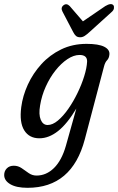

<svg xmlns="http://www.w3.org/2000/svg" viewBox="-85 -652 565 917"><path d="M320 13.5Q259 245 46.5 245Q-6.5 245 -35.8 227.8Q-65 210.5 -65 184Q-65 165 -52.5 152.2Q-40 139.5 -19 139.5Q1.5 139.5 18.5 151.2Q35.5 163 52.2 174.8Q69 186.5 89.5 186.5Q136 186.5 172.8 150.5Q209.5 114.5 229.5 45L279.5 -133.5Q236 -60.5 192.2 -26Q148.5 8.5 103 8.5Q54.5 8.5 30.8 -29.5Q7 -67.5 16.5 -140.5Q23.5 -194.5 48 -248Q72.5 -301.5 112.5 -345.5Q152.5 -389.5 207 -416Q261.5 -442.5 328.5 -442.5Q385.5 -442.5 412.8 -428.8Q440 -415 437.5 -391.5Q436 -374 426.2 -364Q416.5 -354 411.5 -333.5ZM106.5 -148.5Q99 -105.5 109.5 -80.2Q120 -55 142.5 -55Q166 -55 191.5 -76.2Q217 -97.5 241.2 -132.2Q265.5 -167 285.2 -207.8Q305 -248.5 317.2 -288Q329.5 -327.5 331 -357.5Q332 -389.5 295 -389.5Q267 -389.5 237 -369.5Q207 -349.5 180 -315.5Q153 -281.5 133.5 -238.2Q114 -195 106.5 -148.5ZM342.5 -499Q330 -487.5 319.8 -480.8Q309.5 -474 298 -474Q285 -474 277.8 -480.5Q270.5 -487 264.5 -499L213.5 -596.5Q203.5 -615.5 218.5 -627Q233 -638 248 -623L311 -550L418 -623Q446 -639.5 456.5 -627Q460.5 -622 459.2 -612.5Q458 -603 448 -594.5Z"/></svg>

Font: Fraunces 144pt S100
Style: Italic
Weight: 400
Italic angle: -16°
Version: Version 1.000; ttfautohint (v1.8.3)